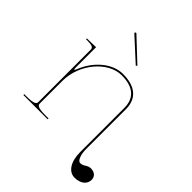

<svg xmlns="http://www.w3.org/2000/svg" viewBox="-244 -898 1175 1175"><g transform="rotate(45 344.0 -310.0)"><path d="M391.5 -620 247.5 -755.5C244.5 -758.5 240.5 -757 239 -755.5C237.5 -754 235 -750 238 -747L384.5 -613ZM55 -520V-512.5H67.5C106 -512.5 120 -506 120 -487.5V-35C120 -20.5 113.5 -7.5 45 -7.5H25V0H235V-7.5H207.5C139 -7.5 132.5 -20.5 132.5 -35V-231C132.5 -376 247 -511 365 -511C466 -511 517.5 -465.5 517.5 -381V2.5C517.5 83 552 136.5 604 136.5C654 136.5 687.5 110.5 687.5 71.5C687.5 43.5 666.5 25 634.5 25C605 25 595 49 564.5 49C547.5 49 530 15 530 -38V-382.5C530 -473.5 472 -522.5 365 -522.5C271.5 -522.5 183.5 -443.5 144 -342.5C140.5 -333.5 138 -330 136 -330C133.5 -330 132.5 -337 132.5 -345.5V-521.5L67.5 -520Z"/></g></svg>

Font: ZnikomitNo24
Style: Regular
Weight: 500
Designer: gluk
Foundry: gluk
Version: Version 0.55